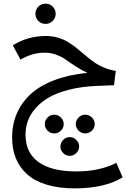

<svg xmlns="http://www.w3.org/2000/svg" viewBox="-20 -660 688 1046"><path d="M267.1 -545.9Q251 -529.8 228 -529.8Q205.1 -529.8 189 -545.9Q172.9 -562 172.9 -585Q172.9 -607.9 189 -624Q205.1 -640.1 228 -640.1Q251 -640.1 267.1 -624Q283.2 -607.9 283.2 -585Q283.2 -562 267.1 -545.9ZM613.8 227.1 647.9 306.2Q550.3 366.2 387.2 366.2Q300.8 366.2 235.1 346.4Q169.4 326.7 128.2 289.8Q86.9 252.9 66.4 202.4Q45.9 151.9 45.9 88.9Q45.9 19.5 70.6 -39.3Q95.2 -98.1 144.5 -144.8Q193.8 -191.4 273.2 -222.2Q352.5 -252.9 456.1 -263.2Q424.8 -277.3 391.4 -299.1Q357.9 -320.8 337.4 -335.7Q316.9 -350.6 286.6 -361.8Q256.3 -373 222.2 -373Q155.8 -373 91.8 -335L49.8 -413.1Q131.3 -463.9 229 -463.9Q264.6 -463.9 295.7 -454.8Q326.7 -445.8 350.8 -430.9Q375 -416 397.5 -397.9Q419.9 -379.9 442.6 -360.4Q465.3 -340.8 489 -323.7Q512.7 -306.6 544.2 -293Q575.7 -279.3 610.8 -273.9L601.1 -195.8L506.8 -191.9Q424.3 -188.5 357.7 -171.6Q291 -154.8 247.3 -129.6Q203.6 -104.5 174.1 -70.8Q144.5 -37.1 131.8 -1.2Q119.1 34.7 119.1 74.2Q119.1 171.9 189.7 222.9Q260.3 273.9 396 273.9Q522.5 273.9 613.8 227.1ZM275.9 -35.2Q296.4 -35.2 311.8 -19.8Q327.1 -4.4 327.1 16.1Q327.1 36.6 311.8 51.8Q296.4 66.9 275.9 66.9Q254.4 66.9 239.3 52Q224.1 37.1 224.1 16.1Q224.1 -4.9 239.3 -20Q254.4 -35.2 275.9 -35.2ZM443.8 66.9Q423.3 66.9 408.2 51.8Q393.1 36.6 393.1 16.1Q393.1 -4.9 408.4 -20Q423.8 -35.2 443.8 -35.2Q465.3 -35.2 480.7 -20Q496.1 -4.9 496.1 16.1Q496.1 37.1 480.7 52Q465.3 66.9 443.8 66.9ZM309.1 138.2Q309.1 117.2 324.5 102.1Q339.8 86.9 359.9 86.9Q380.4 86.9 395.8 102.3Q411.1 117.7 411.1 138.2Q411.1 158.7 395.8 173.8Q380.4 189 359.9 189Q339.4 189 324.2 173.8Q309.1 158.7 309.1 138.2Z"/></svg>

Font: FiraGO
Style: Regular
Weight: 400
Designer: bBox Type
Foundry: bBox Type GmbH
Version: Version 1.001;PS 001.001;hotconv 1.0.88;makeotf.lib2.5.64775